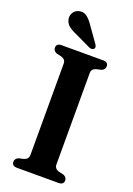

<svg xmlns="http://www.w3.org/2000/svg" viewBox="-169 -968 714 1030"><g transform="rotate(20 188.0 -452.5)"><path d="M262.5 -89Q262.5 -65.5 288 -57.5L316 -51Q336 -43 336 -24.5Q336 0 307 0H69.5Q40.5 0 40.5 -24.5Q40.5 -43 60.5 -51L88.5 -57.5Q114 -65.5 114 -89V-611.5Q114 -634.5 89 -642.5L60.5 -649Q40.5 -657 40.5 -675.5Q40.5 -700 69.5 -700H307Q336 -700 336 -675.5Q336 -657 316 -649L287.5 -642.5Q262.5 -634.5 262.5 -611.5ZM178 -852 237.5 -768Q242 -761.5 243.8 -754.8Q245.5 -748 241 -742.5Q237 -737 229.2 -736.5Q221.5 -736 215 -738.5L121.5 -783Q94.5 -794.5 78 -808Q61.5 -821.5 57 -844Q53 -862.5 63.5 -880.8Q74 -899 96.5 -904Q121.5 -909.5 140.8 -894.5Q160 -879.5 178 -852Z"/></g></svg>

Font: Fraunces 72pt Soft SemiBold
Style: Regular
Weight: 600
Version: Version 1.000;[b76b70a41]